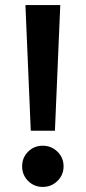

<svg xmlns="http://www.w3.org/2000/svg" viewBox="-20 -720 337 755"><path d="M101 -206 80 -700H217L196 -206ZM148 15Q114 15 90.5 -8.5Q67 -32 67 -66Q67 -100 90.5 -123.5Q114 -147 148 -147Q182 -147 206 -123.5Q230 -100 230 -66Q230 -32 206 -8.5Q182 15 148 15Z"/></svg>

Font: Zen Kaku Gothic Antique Black
Style: Regular
Weight: 900
Designer: Yoshimichi Ohira
Foundry: Positype
Version: Version 1.001